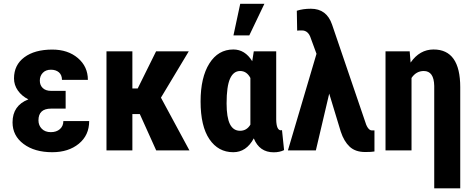

<svg xmlns="http://www.w3.org/2000/svg" viewBox="-20 -802 2524 1024"><path d="M46.9 -149.4Q46.9 -239.3 131.3 -272Q96.2 -289.6 75.4 -319.1Q54.7 -348.6 54.7 -383.8Q54.7 -455.6 109.9 -496.6Q165 -537.6 258.8 -537.6Q342.3 -537.6 395.5 -492.2Q448.7 -446.8 448.7 -376H310.5Q310.5 -402.3 294.2 -416.3Q277.8 -430.2 251.5 -430.2Q224.1 -430.2 208.3 -413.6Q192.4 -397 192.4 -372.1Q192.4 -347.2 208.3 -332.3Q224.1 -317.4 252 -317.4H330.1V-222.7H252.4Q185.1 -222.7 185.1 -160.2Q185.1 -133.3 202.9 -115.2Q220.7 -97.2 251 -97.2Q281.2 -97.2 299.6 -113.5Q317.9 -129.9 317.9 -156.2H455.6Q455.6 -80.6 400.4 -35.4Q345.2 9.8 258.8 9.8Q164.6 9.8 105.7 -34.2Q46.9 -78.1 46.9 -149.4Z M725.6 -193.8H686V0H547.9V-528.3H686V-330.1H714.4L812.5 -528.3H986.8L838.4 -281.2L990.2 0H813Z M1188.5 -250.5Q1188.5 -175.8 1206.3 -140.1Q1224.1 -104.5 1260.3 -104.5Q1295.9 -104.5 1315.4 -137.2V-386.2Q1295.9 -423.3 1260.7 -423.3Q1225.1 -423.3 1206.8 -382.3Q1188.5 -341.3 1188.5 -250.5ZM1453.1 -528.3V-164.6Q1454.1 -106.9 1478.5 -106.9Q1481.9 -106.9 1483.9 -108.9L1495.1 -1.5Q1471.7 10.3 1439.5 10.3Q1363.8 10.3 1333.5 -64Q1293.9 9.8 1224.1 9.8Q1144 9.8 1096.9 -59.6Q1049.8 -128.9 1049.8 -260.7Q1049.8 -389.2 1096.7 -463.6Q1143.6 -538.1 1224.6 -538.1Q1286.6 -538.1 1325.2 -475.6L1333.5 -528.3ZM1261.2 -781.7H1390.1L1309.6 -613.3H1225.1Z M1638.2 -755.4Q1722.2 -755.4 1751 -670.9L1925.3 -159.7Q1939.9 -107.9 1962.4 -106.4H1977.1V5.9Q1962.4 8.8 1927.7 8.8Q1875.5 8.8 1845 -19.5Q1814.5 -47.9 1797.4 -100.1L1735.8 -302.7L1664.6 0H1515.6L1668 -515.1L1638.2 -596.2Q1625 -639.6 1590.3 -639.6H1578.6L1564.9 -638.7L1563 -744.6Q1595.2 -755.4 1638.2 -755.4Z M2165 -528.3 2169.9 -468.3Q2218.3 -538.1 2292.5 -538.1Q2434.6 -538.1 2434.6 -336.9V202.6H2295.9V-343.8Q2294.4 -423.3 2240.2 -423.3Q2199.7 -423.3 2174.8 -386.2V0H2036.1V-528.3Z"/></svg>

Font: MAUL Condensed Bold
Style: Condensed Bold
Weight: 700
Designer: MAUL
Version: Version 1.0; 2020; ttfautohint (v1.8.3)